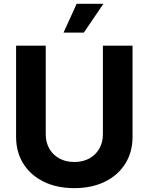

<svg xmlns="http://www.w3.org/2000/svg" viewBox="-20 -964 769 994"><path d="M512.7 -727.5H666.2V-255.9Q666.2 -176.2 628.5 -116.4Q590.8 -56.5 522.9 -23.3Q455.1 10 364.6 10Q274.2 10 206.4 -23.3Q138.6 -56.5 100.9 -116.4Q63.3 -176.2 63.3 -255.9V-727.5H216.8V-268.6Q216.8 -226.8 235.3 -194.5Q253.7 -162.2 287 -143.8Q320.2 -125.4 364.6 -125.4Q409.4 -125.4 442.6 -143.8Q475.8 -162.2 494.2 -194.5Q512.7 -226.8 512.7 -268.6ZM309 -795.3 376.8 -944.3H515.4L414.1 -795.3Z"/></svg>

Font: Inter
Style: Regular
Weight: 400
Designer: Rasmus Andersson
Foundry: rsms
Version: Version 4.000;git-8c9346024